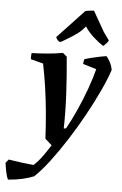

<svg xmlns="http://www.w3.org/2000/svg" viewBox="-114 -739 631 995"><g transform="rotate(5 201.0 -241.5)"><path d="M-34 214Q-41 200 -46 176Q-51 152 -54 128L-39 110Q-9 115 25 119.5Q59 124 91 127Q115 106 136 76.5Q157 47 176 17L141 -14Q137 -91 131 -154.5Q125 -218 116.5 -277Q108 -336 95 -401L30 -418Q29 -425 29.5 -433.5Q30 -442 31 -450Q68 -451 111 -454.5Q154 -458 193 -465L214 -447Q223 -351 228 -258Q233 -165 231 -75L243 -77Q268 -122 293.5 -178.5Q319 -235 339.5 -292Q360 -349 372 -396L302 -417Q302 -430 306 -442Q320 -447 343 -452.5Q366 -458 387.5 -462.5Q409 -467 419 -468Q431 -454 440 -436Q449 -418 452 -399Q436 -350 406.5 -287Q377 -224 339.5 -156Q302 -88 260 -22.5Q218 43 177 97Q136 151 100 185Q73 196 40 203.5Q7 211 -34 214ZM179 -522 172 -520Q165 -522 158.5 -530Q152 -538 151 -544Q180 -575 218 -615Q256 -655 289 -691Q295 -693 311.5 -695Q328 -697 334 -697L394 -592L424 -550Q422 -544 412.5 -533.5Q403 -523 397 -519Q372 -535 344.5 -560Q317 -585 300 -612L281 -591Q265 -575 236 -556.5Q207 -538 179 -522Z"/></g></svg>

Font: Labrada SemiBold
Style: Italic
Weight: 600
Italic angle: -7°
Designer: Mercedes Jáuregui
Foundry: Omnibus-Type Team
Version: Version 1.000; ttfautohint (v1.8.4.7-5d5b)